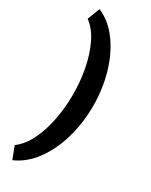

<svg xmlns="http://www.w3.org/2000/svg" viewBox="-251 -834 858 1090"><g transform="rotate(30 178.0 -289.0)"><path d="M161.6 -289.1Q161.6 -373 146 -454.6Q130.4 -536.1 98.6 -601.8Q66.9 -667.5 18.1 -703.1L49.3 -784.2Q125 -752 179.7 -677.5Q234.4 -603 263.7 -502.2Q293 -401.4 293 -289.1Q293 -176.8 263.7 -75.9Q234.4 24.9 179.7 99.1Q125 173.3 49.3 206.1L18.1 125Q66.9 88.9 98.6 23.7Q130.4 -41.5 146 -123.3Q161.6 -205.1 161.6 -289.1Z"/></g></svg>

Font: Vazirmatn UI Black
Style: Regular
Weight: 900
Designer: Saber Rastikerdar
Foundry: Saber Rastikerdar
Version: Version 33.003